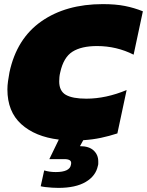

<svg xmlns="http://www.w3.org/2000/svg" viewBox="-20 -674 715 934"><path d="M264 240Q252 240 234 239Q216 238 200.5 236Q185 234 178 232L195 155Q221 163 251 163Q319 163 325 128Q329 112 320 106Q311 100 294 100H220L266 5Q151 -9 83.5 -70Q16 -131 16 -239Q16 -258 19 -279Q22 -300 26 -322Q61 -486 181 -570Q301 -654 480 -654Q542 -654 587.5 -645Q633 -636 675 -619L630 -408Q547 -450 452 -450Q376 -450 332.5 -422.5Q289 -395 273 -322Q270 -310 269 -299Q268 -288 268 -278Q268 -231 300.5 -212.5Q333 -194 400 -194Q495 -194 596 -236L551 -25Q511 -12 471 -3.5Q431 5 385 8L369 37Q413 37 435.5 58Q458 79 458 111Q458 116 458 122Q458 128 456 133Q446 182 397 211Q348 240 264 240Z"/></svg>

Font: Kanit Black
Style: Italic
Weight: 900
Italic angle: -12°
Designer: Katatrad Team
Foundry: CadsonDemak
Version: Version 2.000; ttfautohint (v1.8.3)